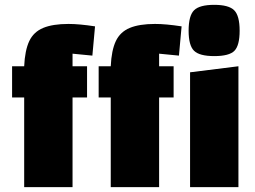

<svg xmlns="http://www.w3.org/2000/svg" viewBox="-20 -774 1056 794"><path d="M280 0H80V-500Q83 -566 101 -604Q119 -642 158.5 -658.5Q198 -675 263 -675Q286 -675 313 -672.5Q340 -670 373 -665L362 -544L280 -552ZM340 -500V-371H30V-500ZM638 0H438V-500Q441 -566 459 -604Q477 -642 516.5 -658.5Q556 -675 621 -675Q644 -675 671 -672.5Q698 -670 731 -665L720 -544L638 -552ZM698 -500V-371H388V-500ZM766 -475 966 -500V0H766ZM866 -542Q805 -542 782.5 -564Q760 -586 760 -647Q760 -709 782.5 -731.5Q805 -754 866 -754Q926 -754 948.5 -731.5Q971 -709 971 -647Q971 -586 949.5 -564Q928 -542 866 -542Z"/></svg>

Font: Changa ExtraBold
Style: Regular
Weight: 800
Designer: Eduardo Rodriguez Tunni
Foundry: Eduardo Rodriguez Tunni
Version: Version 3.002; ttfautohint (v1.8.2)